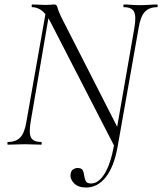

<svg xmlns="http://www.w3.org/2000/svg" viewBox="-20 -645 723 856"><path d="M492 11 207 -543Q186 -584 165.5 -598.5Q145 -613 124 -613Q121 -613 121 -619Q121 -625 124 -625Q138 -625 154.5 -624Q171 -623 184 -623Q196 -623 206.5 -624Q217 -625 222 -625Q233 -625 235.5 -613.5Q238 -602 251 -573L510 -65L504 11Q503 14 498.5 14.5Q494 15 492 11ZM15 0Q13 0 13 -6Q13 -12 15 -12Q51 -12 70.5 -32.5Q90 -53 98 -104L186 -602L202 -600L117 -104Q108 -53 118 -32.5Q128 -12 164 -12Q166 -12 166 -6Q166 0 164 0Q148 0 130.5 -1Q113 -2 90 -2Q70 -2 51 -1Q32 0 15 0ZM504 11 492 -20 579 -520Q588 -571 578 -592Q568 -613 532 -613Q530 -613 530 -619Q530 -625 532 -625Q548 -625 565.5 -623.5Q583 -622 606 -622Q626 -622 645 -623.5Q664 -625 681 -625Q683 -625 683 -619Q683 -613 681 -613Q645 -613 625.5 -592Q606 -571 598 -520ZM364 191Q328 191 309.5 171.5Q291 152 295 130Q297 116 306.5 110Q316 104 326 104Q344 104 349 114.5Q354 125 355.5 138.5Q357 152 362.5 162.5Q368 173 386 173Q419 173 446 130Q473 87 489 0L504 11Q488 99 451.5 145Q415 191 364 191Z"/></svg>

Font: Cormorant Garamond Light
Style: Italic
Weight: 300
Italic angle: -10°
Designer: Christian Thalmann (Catharsis Fonts)
Foundry: Catharsis Fonts
Version: Version 4.001